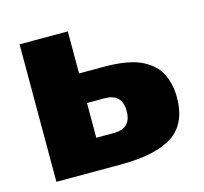

<svg xmlns="http://www.w3.org/2000/svg" viewBox="-83 -622 761 715"><g transform="rotate(-15 297.5 -265.0)"><path d="M50 0V-530H236V-368H332Q427 -368 477 -343Q527 -318 546 -277.5Q565 -237 565 -188Q565 -87 499.5 -43.5Q434 0 296 0ZM236 -120H302Q337 -120 354 -136.5Q371 -153 371 -187Q371 -221 354 -237.5Q337 -254 305 -254H236Z"/></g></svg>

Font: Libre Franklin Black
Style: Regular
Weight: 900
Designer: Pablo Impallari, Rodrigo Fuenzalida, Nhung Nguyen
Foundry: Impallari Type
Version: Version 3.000